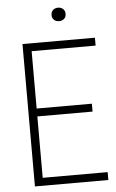

<svg xmlns="http://www.w3.org/2000/svg" viewBox="-61 -953 599 994"><g transform="rotate(-5 239.0 -456.0)"><path d="M79.5 0V-740H456V-699H123.5V-401H410.5V-360H123.5V-41H461V0ZM279 -841.5Q263 -841.5 252.8 -850.8Q242.5 -860 242.5 -876Q242.5 -892 252.8 -901.8Q263 -911.5 279 -911.5Q295 -911.5 305.2 -901.8Q315.5 -892 315.5 -876Q315.5 -860 305.2 -850.8Q295 -841.5 279 -841.5Z"/></g></svg>

Font: Encode Sans Cnd XLt
Style: Regular
Weight: 200
Width: 3
Designer: Multiple Designers
Foundry: Impallari Type
Version: Version 3.002; ttfautohint (v1.8.3) -l 8 -r 50 -G 200 -x 14 